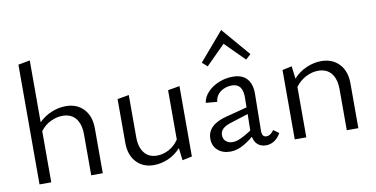

<svg xmlns="http://www.w3.org/2000/svg" viewBox="-70 -911 2177 1112"><g transform="rotate(-10 1018.0 -355.5)"><path d="M455 -263V0H387V-240Q387 -301 360 -334.5Q333 -368 283 -368Q248 -368 213 -351.5Q178 -335 152 -301V0H83V-704L152 -717V-353Q185 -386 227 -403Q269 -420 311 -420Q376 -420 415.5 -378Q455 -336 455 -263Z M980 -420V-6L923 6L914 -67Q882 -31 840 -13Q798 5 755 5Q692 5 653 -37Q614 -79 614 -151V-408L682 -420V-173Q682 -113 708.5 -79.5Q735 -46 783 -46Q818 -46 852.5 -64Q887 -82 911 -118V-408Z M1502 -52Q1488 -26 1465.5 -10.5Q1443 5 1415 5Q1386 5 1367 -11Q1348 -27 1342 -58Q1305 -27 1271.5 -11Q1238 5 1205 5Q1160 5 1131.5 -20.5Q1103 -46 1103 -88Q1103 -170 1218 -199L1341 -231L1342 -289Q1343 -371 1279 -371Q1243 -371 1214 -351.5Q1185 -332 1179 -292L1113 -298Q1118 -332 1144.5 -360Q1171 -388 1210.5 -404Q1250 -420 1293 -420Q1349 -420 1376.5 -388Q1404 -356 1403 -298L1400 -82Q1400 -46 1426 -46Q1438 -46 1449.5 -53.5Q1461 -61 1470 -75ZM1228 -47Q1249 -47 1275.5 -59Q1302 -71 1339 -95L1341 -192L1234 -158Q1173 -139 1173 -98Q1173 -74 1188.5 -60.5Q1204 -47 1228 -47ZM1131 -531 1274 -698 1417 -531 1387 -504 1274 -617 1161 -504Z M1958 -263V0H1890V-240Q1890 -301 1863 -334.5Q1836 -368 1786 -368Q1750 -368 1714.5 -350Q1679 -332 1652 -297V0H1584V-408L1640 -420L1649 -346Q1683 -383 1726.5 -401.5Q1770 -420 1813 -420Q1878 -420 1918 -378Q1958 -336 1958 -263Z"/></g></svg>

Font: Ysabeau
Style: Regular
Weight: 400
Designer: Christian Thalmann (Catharsis Fonts)
Version: Version 0.003